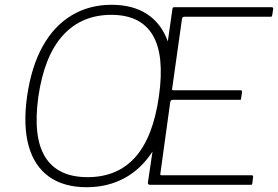

<svg xmlns="http://www.w3.org/2000/svg" viewBox="-20 -772 1162 802"><path d="M1029 -40Q1034 -40 1036 -38.5Q1038 -37 1037 -32L1034 -6Q1033 -2 1032 -1Q1031 0 1027 0H607Q602 0 599.5 -2.5Q597 -5 598 -11L617 -139Q569 -65 499 -27.5Q429 10 342 10Q247 10 185.5 -33.5Q124 -77 100 -161.5Q76 -246 93 -369Q111 -494 158.5 -579Q206 -664 279.5 -708Q353 -752 446 -752Q535 -752 594.5 -713Q654 -674 681 -599L700 -733Q701 -739 702.5 -740.5Q704 -742 709 -742H1114Q1118 -742 1120 -740Q1122 -738 1121 -734L1117 -708Q1116 -704 1115 -703Q1114 -702 1109 -702H751Q746 -702 743.5 -700Q741 -698 740 -692L699 -401Q698 -397 699.5 -396Q701 -395 706 -395H984Q988 -395 990 -393Q992 -391 991 -387L987 -361Q987 -357 986 -356Q985 -355 980 -355H703Q698 -355 695 -353Q692 -351 691 -345L650 -48Q649 -42 650 -41Q651 -40 656 -40H1029ZM346 -32Q471 -32 545.5 -116Q620 -200 644 -371Q668 -542 617.5 -626Q567 -710 445 -710Q321 -710 243 -624.5Q165 -539 140 -367Q117 -198 169.5 -115Q222 -32 346 -32Z"/></svg>

Font: Libre Franklin Thin
Style: Italic
Weight: 100
Italic angle: -8°
Designer: Pablo Impallari, Rodrigo Fuenzalida, Nhung Nguyen
Foundry: Impallari Type
Version: Version 3.000